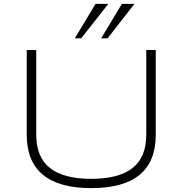

<svg xmlns="http://www.w3.org/2000/svg" viewBox="-20 -963 943 991"><path d="M451 8Q285 8 201.5 -61Q118 -130 118 -267V-705H167V-268Q167 -152 237.5 -96Q308 -40 451 -40Q594 -40 664.5 -96Q735 -152 735 -268V-705H784V-267Q784 -130 701 -61Q618 8 451 8ZM366 -765 473 -943H539L399 -765ZM502 -765 609 -943H674L535 -765Z"/></svg>

Font: Nunito Sans 10pt Expanded ExtraLight
Style: Regular
Weight: 250
Width: 7
Designer: Vernon Adams
Foundry: Vernon Adams
Version: Version 3.101;gftools[0.9.27]